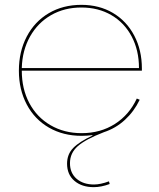

<svg xmlns="http://www.w3.org/2000/svg" viewBox="-20 -553 657 793"><path d="M566 -270V-261H70Q70 -186 101 -127.5Q132 -69 188.5 -36Q245 -3 317 -3Q395 -3 454.5 -41Q514 -79 545 -146L557 -141Q534 -93 496 -58Q458 -23 409 -7Q334 22 301.5 50.5Q269 79 269 121Q269 162 296.5 185.5Q324 209 368 209Q395 209 430 196L433 207Q398 220 367 220Q318 220 287.5 194Q257 168 257 123Q257 84 282.5 58Q308 32 362 7V5Q340 8 317 8Q241 8 182 -26Q123 -60 90.5 -121.5Q58 -183 58 -261Q58 -340 90.5 -402Q123 -464 181.5 -498.5Q240 -533 316 -533Q390 -533 446.5 -499.5Q503 -466 534.5 -406Q566 -346 566 -270ZM70 -272H554Q554 -345 524 -402Q494 -459 440 -490.5Q386 -522 316 -522Q246 -522 191 -490.5Q136 -459 104 -402Q72 -345 70 -272Z"/></svg>

Font: Hepta Slab Thin
Style: Regular
Weight: 250
Designer: Michael LaGattuta
Foundry: Michael LaGattuta
Version: Version 1.100; ttfautohint (v1.8) -l 8 -r 50 -G 200 -x 14 -D